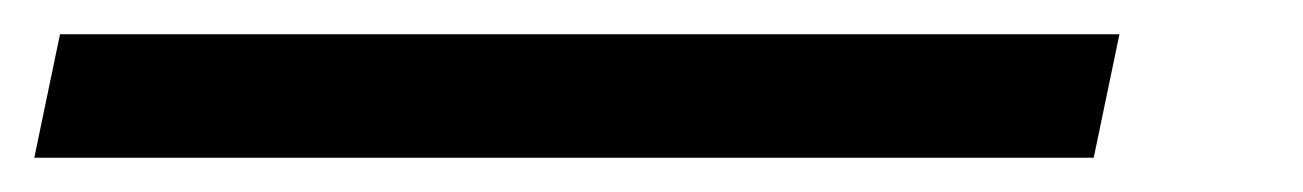

<svg xmlns="http://www.w3.org/2000/svg" viewBox="-122 126 760 112"><path d="M-87 146H531L516 218H-102Z"/></svg>

Font: Fragment Mono
Style: Italic
Weight: 400
Italic angle: -12°
Designer: Wei Huang based on Nimbus Sans by URW Studio, based on Helvetica by Max Miedinger.
Foundry: Wei Huang
Version: Version 1.011; ttfautohint (v1.8.4.7-5d5b)